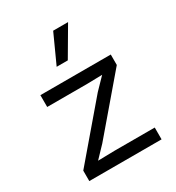

<svg xmlns="http://www.w3.org/2000/svg" viewBox="-179 -861 892 971"><g transform="rotate(-30 267.0 -375.0)"><path d="M57 0ZM57 -61 319 -368 382 -433 293 -431H60V-500H471V-439L209 -132L147 -67L244 -69H479V0H57ZM366 -750 268 -583H203L279 -750Z"/></g></svg>

Font: Work Sans
Style: Regular
Weight: 400
Designer: Wei Huang
Foundry: Wei Huang
Version: Version 1.500; ttfautohint (v1.6)